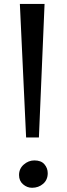

<svg xmlns="http://www.w3.org/2000/svg" viewBox="-20 -916 328 947"><path d="M199.8 -896.5 171.9 -237.9H108.8L78 -896.5ZM73.9 -52.6Q73.9 -84.1 97.3 -104.4Q120.7 -124.8 149.5 -124.8Q182.9 -124.8 199.1 -105.7Q215.4 -86.7 215.4 -61.9Q215.4 -28.9 192.7 -9.4Q170 10.2 138.1 10.2Q113.7 10.2 93.8 -6.9Q73.9 -24 73.9 -52.6Z"/></svg>

Font: Merriweather 7pt Light
Style: Regular
Weight: 300
Designer: Eben Sorkin
Foundry: Eben Sorkin
Version: Version 2.200;gftools[0.9.31]